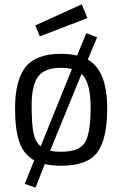

<svg xmlns="http://www.w3.org/2000/svg" viewBox="-20 -760 568 892"><path d="M264 -510Q303 -510 338 -502L381 -606L431 -587L388 -483Q478 -433 478 -256Q478 -114 432 -52Q386 10 264 10Q223 10 188 2L145 112L95 94L139 -15Q90 -42 70 -100Q50 -158 50 -256Q50 -388 99 -449Q148 -510 264 -510ZM264 -445Q186 -445 156.5 -403.5Q127 -362 127 -272.5Q127 -183 135.5 -142Q144 -101 169 -80L314 -439Q293 -445 264 -445ZM264 -55Q349 -55 375 -98.5Q401 -142 401 -260.5Q401 -379 359 -417Q359 -417 213 -60Q231 -55 264 -55ZM144 -642 360 -740 386 -676 165 -591Z"/></svg>

Font: Titillium Web
Style: Regular
Weight: 400
Version: Version 1.002;PS 57.000;hotconv 1.0.70;makeotf.lib2.5.55311